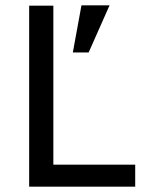

<svg xmlns="http://www.w3.org/2000/svg" viewBox="-20 -697 547 717"><path d="M88.9 0V-675.8H179.2V-82H484.9V0ZM311 -501H252L284.2 -677.2H389.2Z"/></svg>

Font: ClearSansRegular
Style: Regular
Weight: 400
Foundry: Intel Corporation
Version: Version 1.00